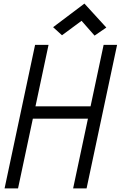

<svg xmlns="http://www.w3.org/2000/svg" viewBox="-20 -1050 672 1070"><path d="M387.5 0 557.5 -800H632.5L462.5 0ZM5.5 0 175.5 -800H250.5L80.5 0ZM117 -388.5 132 -457.5H531L516 -388.5ZM507 -851.5 434.5 -934 325.5 -853.5 276 -898.5 450.5 -1030 572.5 -896.5Z"/></svg>

Font: Victor Mono Thin
Style: Italic
Weight: 100
Italic angle: -12°
Monospace: yes
Designer: Rune Bjørnerås
Version: Version 1.561;gftools[0.9.30]